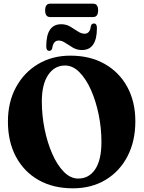

<svg xmlns="http://www.w3.org/2000/svg" viewBox="-20 -1012 782 1042"><path d="M362 -710Q469 -710 548.2 -665Q627.5 -620 671 -539.8Q714.5 -459.5 714.5 -354Q714.5 -245.5 671.8 -163.5Q629 -81.5 552.8 -35.8Q476.5 10 375.5 10Q268.5 10 189.5 -34.8Q110.5 -79.5 66.8 -161Q23 -242.5 23 -352.5Q23 -457.5 66.5 -538Q110 -618.5 186.5 -664.2Q263 -710 362 -710ZM530.5 -242Q530.5 -316.5 515.5 -390Q500.5 -463.5 473.8 -523.8Q447 -584 411 -620.2Q375 -656.5 333 -656.5Q276 -656.5 241.5 -605.5Q207 -554.5 207 -461.5Q207 -386 222 -311.8Q237 -237.5 263.8 -176.8Q290.5 -116 326.5 -79.5Q362.5 -43 404.5 -43Q463 -43 496.8 -93.5Q530.5 -144 530.5 -242ZM425 -740.5Q397.5 -740.5 375.5 -753.5Q353.5 -766.5 334.8 -779.2Q316 -792 298.5 -792Q269 -792 263.5 -750.5Q260 -736 247.5 -736Q231 -736 231 -760.5Q231 -880.5 312 -880.5Q339.5 -880.5 361.5 -867.5Q383.5 -854.5 402.2 -841.8Q421 -829 439 -829Q468.5 -829 473 -870.5Q477 -884.5 490 -884.5Q506 -884.5 506 -860Q506 -740.5 425 -740.5ZM225 -955.5Q225 -992 252 -992H485.5Q512.5 -992 512.5 -956Q512.5 -919.5 485.5 -919.5H252Q225 -919.5 225 -955.5Z"/></svg>

Font: Fraunces 144pt Soft
Style: Bold
Weight: 700
Version: Version 1.000;[0bf87f6ff]